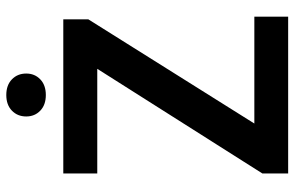

<svg xmlns="http://www.w3.org/2000/svg" viewBox="-182 -749 931 607"><g transform="rotate(-90 283.5 -445.5)"><path d="M534.2 -106.9V0H75.7V-106.9ZM525.9 -631.8 129.4 0H38.6V-81.5L437.5 -710.9H525.9ZM479 -710.9V-603.5H38.6V-710.9ZM218.8 -828.1Q218.8 -855.5 237.1 -873.3Q255.4 -891.1 286.6 -891.1Q317.9 -891.1 336.2 -873.3Q354.5 -855.5 354.5 -828.1Q354.5 -801.3 336.2 -783.7Q317.9 -766.1 286.6 -766.1Q255.4 -766.1 237.1 -783.7Q218.8 -801.3 218.8 -828.1Z"/></g></svg>

Font: Roboto SemiCondensed SemiBold
Style: Regular
Weight: 600
Width: 4
Designer: Christian Robertson
Foundry: Google
Version: Version 3.009; 2024